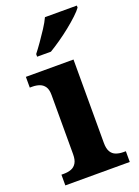

<svg xmlns="http://www.w3.org/2000/svg" viewBox="-146 -829 644 891"><g transform="rotate(-20 176.0 -383.0)"><path d="M16.6 0V-53H29Q49.3 -53 65.2 -59Q81.1 -64.9 90.5 -80.3Q100 -95.7 100 -124.1V-416.1Q100 -443.2 90.3 -457.4Q80.5 -471.7 64.6 -477.3Q48.7 -483 29 -483H16.8V-536H252V-123.9Q252 -95.8 261.3 -80.3Q270.5 -64.8 286.9 -58.9Q303.3 -53 323 -53H334.8V0ZM97.9 -619Q112.9 -638 131.2 -664Q149.5 -690 167.1 -717Q184.7 -744 194.7 -766H352.2V-756Q343.2 -743 322 -723Q300.8 -703 273.4 -681Q245.9 -659 217.7 -639.5Q189.5 -620 166 -606H97.9Z"/></g></svg>

Font: Noto Serif Telugu
Style: Regular
Weight: 400
Designer: Jelle Bosma - Monotype Design Team
Foundry: Monotype Imaging Inc.
Version: Version 2.003